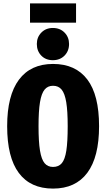

<svg xmlns="http://www.w3.org/2000/svg" viewBox="-20 -1088 623 1126"><path d="M561 -348Q561 -167 492 -74.5Q423 18 291 18Q159 18 90.5 -73.5Q22 -165 22 -348Q22 -528 91 -620.5Q160 -713 291 -713Q423 -713 492 -622Q561 -531 561 -348ZM206 -348Q206 -257 214.5 -205Q223 -153 241.5 -131Q260 -109 291 -109Q324 -109 342.5 -131Q361 -153 369 -204.5Q377 -256 377 -348Q377 -437 368.5 -488.5Q360 -540 341.5 -562.5Q323 -585 291 -585Q260 -585 241.5 -562.5Q223 -540 214.5 -488.5Q206 -437 206 -348ZM385 -830Q385 -789 358.5 -762Q332 -735 290 -735Q248 -735 222 -762Q196 -789 196 -830Q196 -870 222.5 -897Q249 -924 290 -924Q332 -924 358.5 -897Q385 -870 385 -830ZM426 -955H156V-1068H426Z"/></svg>

Font: Fira Sans Extra Condensed ExtraBold
Style: Regular
Weight: 800
Width: 1
Designer: Carrois Corporate & Edenspiekermann AG
Foundry: Carrois Corporate GbR & Edenspiekermann AG
Version: Version 4.203